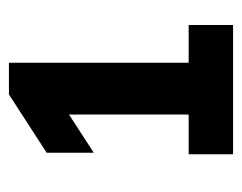

<svg xmlns="http://www.w3.org/2000/svg" viewBox="-76 -398 542 430"><g transform="rotate(-90 195.0 -183.0)"><path d="M269.5 -31.5H354V68H64.5V-31.5H153.5V-299.5L68 -244V-349.5L198.5 -434H269.5Z"/></g></svg>

Font: Encode Sans Condensed
Style: Bold
Weight: 700
Width: 3
Designer: Multiple Designers
Foundry: Impallari Type
Version: Version 2.000